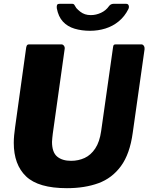

<svg xmlns="http://www.w3.org/2000/svg" viewBox="-20 -974 776 1004"><path d="M674 -279Q659 -169 612.5 -105.5Q566 -42 494.5 -16Q423 10 330 10Q181 10 116.5 -51.5Q52 -113 52 -227Q52 -246 54 -267Q56 -288 59 -309L117 -726Q119 -736 122.5 -739Q126 -742 133 -742H301Q309 -742 314.5 -734.5Q320 -727 318 -717L256 -275Q255 -263 253.5 -252.5Q252 -242 252 -232Q252 -178 278.5 -155.5Q305 -133 352 -133Q390 -133 422.5 -148Q455 -163 478 -197.5Q501 -232 509 -289L571 -726Q572 -736 575 -739Q578 -742 586 -742H719Q727 -742 732 -734.5Q737 -727 736 -717L674 -279ZM640 -954Q650 -954 653 -945Q656 -936 651 -926Q632 -888 601 -862.5Q570 -837 531.5 -825Q493 -813 451 -813Q407 -813 370 -824Q333 -835 309 -861Q285 -887 277 -931Q276 -940 278 -947Q280 -954 292 -954H358Q366 -954 369.5 -947.5Q373 -941 379 -932Q388 -922 399.5 -913Q411 -904 424.5 -899.5Q438 -895 455 -895Q482 -895 508 -907Q534 -919 550 -942Q555 -949 561.5 -951.5Q568 -954 573 -954Z"/></svg>

Font: Libre Franklin ExtraBold
Style: Italic
Weight: 800
Italic angle: -8°
Designer: Pablo Impallari, Rodrigo Fuenzalida, Nhung Nguyen
Foundry: Impallari Type
Version: Version 3.000